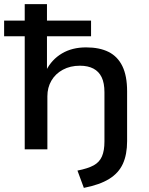

<svg xmlns="http://www.w3.org/2000/svg" viewBox="-24 -725 723 932"><path d="M383 187 352 103Q403 93 431 77.5Q459 62 471 34Q483 6 483 -38V-277Q483 -322 469.5 -350Q456 -378 429.5 -392Q403 -406 364 -406Q317 -406 281 -386.5Q245 -367 225.5 -333.5Q206 -300 206 -258V0H96V-549H-4V-625H96V-705H204V-625H418V-549H204V-383H200Q227 -436 276.5 -465.5Q326 -495 394 -495Q459 -495 503 -473Q547 -451 570 -404Q593 -357 593 -282V-40Q593 25 572.5 70Q552 115 506 143.5Q460 172 383 187Z"/></svg>

Font: Nunito Sans 10pt SemiExpanded SemiBold
Style: Regular
Weight: 600
Width: 6
Designer: Vernon Adams
Foundry: Vernon Adams
Version: Version 3.101;gftools[0.9.27]